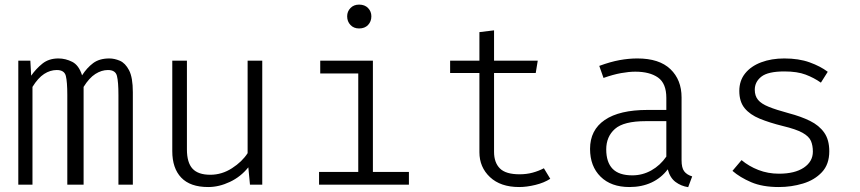

<svg xmlns="http://www.w3.org/2000/svg" viewBox="-20 -782 3640 813"><path d="M443 -534.5Q464.5 -534.5 487.5 -524.8Q510.5 -515 526.5 -484.5Q542.5 -454 542.5 -391.5V0H481.5V-379.5Q481.5 -435.5 475.2 -460.5Q469 -485.5 437 -485.5Q410 -485.5 383.8 -468.8Q357.5 -452 334 -414V0H265V-379.5Q265 -435.5 258.8 -460.5Q252.5 -485.5 220.5 -485.5Q192.5 -485.5 166.8 -468.8Q141 -452 117.5 -414V0H57.5V-525H108.5L112 -461.5Q132.5 -491 159.8 -512.8Q187 -534.5 227.5 -534.5Q257.5 -534.5 285.8 -520.2Q314 -506 327.5 -463Q348 -495 374.5 -514.8Q401 -534.5 443 -534.5Z M771.5 -525V-149.5Q771.5 -93.5 795.2 -67.8Q819 -42 870.5 -42Q919.5 -42 962.5 -69.8Q1005.5 -97.5 1028.5 -133.5V-525H1090.5V0H1038.5L1031.5 -73.5Q999.5 -33.5 953.5 -11.8Q907.5 10 861.5 10Q785.5 10 747.5 -29.8Q709.5 -69.5 709.5 -142V-525Z M1559 -525V-54H1711.5V0H1331V-54H1497V-471H1336V-525ZM1500.5 -762.5Q1524.5 -762.5 1538.5 -748Q1552.5 -733.5 1552.5 -713Q1552.5 -691 1538.5 -676.2Q1524.5 -661.5 1500.5 -661.5Q1478 -661.5 1464 -676.2Q1450 -691 1450 -713Q1450 -733.5 1464 -748Q1478 -762.5 1500.5 -762.5Z M2310 -25Q2284 -8 2247 1Q2210 10 2178.5 10Q2099.5 10 2054.8 -32Q2010 -74 2010 -137.5V-473H1886V-525H2010V-646L2072 -653.5V-525H2257L2248.5 -473H2072V-139Q2072 -93.5 2096.8 -68.8Q2121.5 -44 2180 -44Q2210 -44 2235.5 -51Q2261 -58 2283 -69.5Z M2866 -103.5Q2866 -71.5 2877 -56.8Q2888 -42 2911 -35L2894 10.5Q2864 6 2840.5 -11.5Q2817 -29 2807.5 -65Q2780 -28.5 2738.8 -9.2Q2697.5 10 2645.5 10Q2567.5 10 2523 -34Q2478.5 -78 2478.5 -151.5Q2478.5 -231.5 2540.8 -274Q2603 -316.5 2722 -316.5H2801.5V-367.5Q2801.5 -429 2766.2 -453.8Q2731 -478.5 2670 -478.5Q2643.5 -478.5 2610 -472.5Q2576.5 -466.5 2535.5 -452L2517.5 -503Q2565 -520.5 2603.8 -527.5Q2642.5 -534.5 2679 -534.5Q2771.5 -534.5 2818.8 -489.2Q2866 -444 2866 -369.5ZM2657.5 -39.5Q2700.5 -39.5 2738 -60.5Q2775.5 -81.5 2801.5 -119V-269H2714.5Q2621 -269 2584 -236.2Q2547 -203.5 2547 -149.5Q2547 -95 2574 -67.2Q2601 -39.5 2657.5 -39.5Z M3278.5 -46.5Q3345.5 -46.5 3383.8 -72.2Q3422 -98 3422 -140Q3422 -166 3413.8 -185.2Q3405.5 -204.5 3378.2 -219.8Q3351 -235 3294.5 -248.5Q3238 -262.5 3196.8 -279.5Q3155.5 -296.5 3133 -324Q3110.5 -351.5 3110.5 -397Q3110.5 -440.5 3135.2 -471.2Q3160 -502 3203.2 -518.2Q3246.5 -534.5 3301 -534.5Q3362.5 -534.5 3408.2 -518Q3454 -501.5 3485 -478L3456 -432Q3427 -452.5 3391.5 -466Q3356 -479.5 3301.5 -479.5Q3232 -479.5 3204 -457.5Q3176 -435.5 3176 -402Q3176 -376 3189.8 -359.2Q3203.5 -342.5 3235 -329.8Q3266.5 -317 3320 -302.5Q3371.5 -289 3410 -270Q3448.5 -251 3470 -220.5Q3491.5 -190 3491.5 -141.5Q3491.5 -86 3460.2 -52.8Q3429 -19.5 3380 -4.8Q3331 10 3278 10Q3208.5 10 3160.8 -10.5Q3113 -31 3081.5 -58.5L3120 -104Q3151 -78 3191.5 -62.2Q3232 -46.5 3278.5 -46.5Z"/></svg>

Font: Fira Code Light Light
Style: Regular
Weight: 300
Monospace: yes
Version: Version 5.002